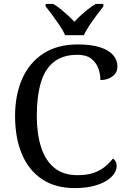

<svg xmlns="http://www.w3.org/2000/svg" viewBox="-20 -951 654 981"><path d="M361 10Q262 10 194 -36Q126 -82 91.5 -164.5Q57 -247 57 -358Q57 -466 93.5 -548.5Q130 -631 201.5 -677.5Q273 -724 378 -724Q446 -724 491 -709.5Q536 -695 558 -669.5Q580 -644 580 -612Q580 -580 555 -561Q530 -542 493 -542Q493 -573 482 -602.5Q471 -632 445.5 -651.5Q420 -671 376 -671Q301 -671 255 -634.5Q209 -598 188.5 -528Q168 -458 168 -358Q168 -269 189.5 -200.5Q211 -132 257 -94Q303 -56 376 -56Q425 -56 459 -68Q493 -80 516.5 -99.5Q540 -119 557 -141Q565 -136 570.5 -126.5Q576 -117 576 -102Q576 -83 563 -63.5Q550 -44 524 -27.5Q498 -11 457.5 -0.5Q417 10 361 10ZM313 -771Q303 -794 285 -820.5Q267 -847 248 -873Q229 -899 213 -918V-931H252Q271 -920 290 -904.5Q309 -889 327 -872.5Q345 -856 360 -840Q375 -856 393 -872.5Q411 -889 430.5 -904.5Q450 -920 469 -931H508V-918Q493 -899 473.5 -873Q454 -847 436.5 -820.5Q419 -794 408 -771Z"/></svg>

Font: Noto Serif Tamil
Style: Regular
Weight: 400
Designer: Indian Type Foundry, Tom Grace, and the Monotype Design Team
Foundry: Monotype Imaging Inc.
Version: Version 2.003